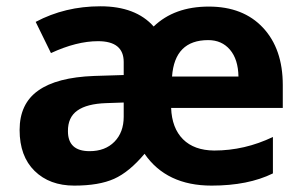

<svg xmlns="http://www.w3.org/2000/svg" viewBox="-20 -577 957 607"><path d="M194.8 -162.1Q194.8 -99.1 263.2 -99.1Q312.5 -99.1 341.8 -128.9Q371.1 -158.7 371.1 -208V-252.9L315.9 -251Q254.9 -249 224.6 -227.5Q194.3 -206.1 194.8 -162.1ZM638.2 -450.2Q532.2 -450.2 523.9 -335H733.9Q732.9 -389.6 707 -419.9Q681.2 -450.2 638.2 -450.2ZM371.1 -380.9Q371.1 -446.8 290 -446.8Q222.2 -446.8 141.1 -409.2L92.8 -507.8Q185.5 -557.1 297.4 -557.1Q409.2 -557.1 465.8 -493.2Q531.2 -556.2 640.1 -556.2Q749 -556.2 811.5 -489.3Q874 -422.4 874 -308.1V-235.8H521Q523.4 -171.9 558.6 -136.7Q593.8 -101.6 657.2 -101.1Q753.4 -101.1 842.8 -144V-28.8Q764.6 9.8 648.9 9.8Q506.3 9.8 437 -90.8Q388.7 -33.2 340.8 -11.7Q293 9.8 214.8 9.8Q136.7 9.8 89.4 -36.6Q42 -83 42 -166Q42 -249 100.6 -290.5Q159.2 -332.5 277.8 -336.9L371.1 -339.8Z"/></svg>

Font: OpenSansHebrew-Bold
Style: Bold
Weight: 700
Foundry: Ascender Corporation, Yanek Iontef
Version: Version 2.001;PS 002.001;hotconv 1.0.70;makeotf.lib2.5.58329